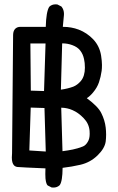

<svg xmlns="http://www.w3.org/2000/svg" viewBox="-20 -785 540 879"><path d="M188 -14.2Q82.5 -18.6 60.1 -20.5Q50.8 -21.5 44.4 -27.8Q34.2 -38.1 34.2 -64Q34.2 -72.8 35.2 -83.5L40 -625.5Q40.5 -644 49.6 -653.1Q58.6 -662.1 73.2 -662.1H189.5Q191.4 -731 205.1 -753.4L206.1 -753.9L206.5 -754.9Q217.8 -765.1 234.4 -765.1Q237.8 -765.1 242.7 -764.6L260.7 -755.4L262.2 -753.9Q272.9 -740.2 272.9 -721.2Q272.9 -717.8 272.5 -713.9L267.6 -662.1Q268.1 -662.1 269 -662.1Q306.6 -662.1 340.3 -649.4Q378.4 -634.8 407.2 -604.5Q436 -573.7 442.9 -530.3Q446.8 -504.4 446.8 -487.8Q446.8 -471.2 445.3 -460.4Q441.4 -432.6 433.1 -408.2Q424.8 -383.8 406.2 -361.8Q392.6 -345.2 377.4 -335.4Q429.2 -297.4 443.8 -267.1Q460 -234.9 463.9 -201.2Q465.8 -184.6 465.8 -168.7Q465.8 -152.8 463.9 -137.2Q459.5 -105.5 426.5 -73.5Q393.6 -41.5 348.6 -30.8Q308.6 -21.5 266.6 -16.6Q266.1 45.4 253.4 62.5L252.4 63.5Q241.2 73.7 224.6 73.7Q221.2 73.7 216.3 73.2L198.2 64Q194.3 59.6 193.4 56.4Q192.4 53.2 191.7 51.3Q190.9 49.3 190.4 46.6Q189.9 43.9 189.5 41.5Q189 39.1 188.2 32Q187.5 24.9 187.5 12Q187.5 -1 188 -14.2ZM114.3 -96.2 189.5 -91.3 183.6 -290.5 120.6 -292.5ZM390.6 -172.4Q390.6 -179.2 390.1 -186Q387.2 -219.2 363.3 -243.7Q339.4 -269 312 -280.8Q288.1 -291.5 260.3 -292L266.1 -92.8Q292 -96.2 313.5 -100.6Q335 -105 357.9 -113.8Q365.2 -116.2 371.3 -122.1Q377.4 -127.9 381.8 -135.7Q390.6 -149.4 390.6 -172.4ZM121.1 -370.1 181.6 -368.2 188.5 -585.9H119.1ZM350.1 -414.1Q368.7 -436.5 368.7 -475.1Q368.7 -498 364.7 -514.6Q359.9 -537.6 347.2 -553.7Q335 -569.8 310.5 -578.6Q289.1 -586.4 266.6 -586.4Q265.6 -586.4 264.6 -586.4L258.8 -374.5Q290 -378.9 315.4 -388.2Q334 -395.5 350.1 -414.1Z"/></svg>

Font: Bakudai
Style: Bold
Weight: 700
Version: Version 1.48